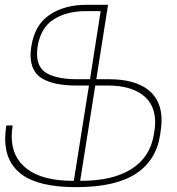

<svg xmlns="http://www.w3.org/2000/svg" viewBox="-20 -770 739 800"><path d="M653.3 -268.6Q653.3 -249.5 649.4 -223.6L647 -206.5Q629.9 -100.1 544.7 -45.2Q459.5 9.8 296.9 9.8Q145 9.8 73.2 -41.3Q1.5 -92.3 1.5 -191.9Q1.5 -214.4 6.3 -247.1H32.7L32.2 -243.2Q28.8 -222.7 28.8 -201.7Q28.8 -113.8 93.8 -65.2Q158.7 -16.6 283.7 -16.6H287.6L350.6 -413.6H297.4Q206.5 -413.6 157 -442.1Q107.4 -470.7 107.4 -541Q107.4 -556.6 110.4 -575.7Q124 -666 186.3 -708Q248.5 -750 340.8 -750H430.2L381.3 -439.9H434.1Q539.6 -439.9 596.4 -396.5Q653.3 -353 653.3 -268.6ZM355 -439.9 399.4 -723.6H336.9Q257.3 -723.6 203.1 -688.7Q148.9 -653.8 136.7 -575.7Q134.3 -557.6 134.3 -545.9Q134.3 -486.3 178 -463.1Q221.7 -439.9 301.8 -439.9ZM626.5 -260.7Q626.5 -335 574.5 -374.3Q522.5 -413.6 429.7 -413.6H377L314 -16.6H317.9Q450.7 -16.6 528.3 -66.2Q606 -115.7 621.1 -210L623.5 -224.6Q626.5 -243.7 626.5 -260.7Z"/></svg>

Font: Mardoto Thin
Style: Italic
Weight: 250
Italic angle: -12°
Designer: Christian Robertson, Vahan Hovhannisyan
Foundry: Google
Version: Version 1.000